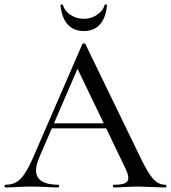

<svg xmlns="http://www.w3.org/2000/svg" viewBox="-25 -827 754 847"><path d="M199 -283H471L478 -261H187ZM704 0Q685 0 645 -2Q603 -4 585 -4Q562 -4 528 -2Q494 0 477 0Q473 0 473 -6Q473 -12 477 -12Q511 -12 526 -18.5Q541 -25 541 -42Q541 -59 526 -89L311 -536L343 -584L148 -132Q134 -98 134 -76Q134 -44 159 -28Q184 -12 231 -12Q236 -12 236 -6Q236 0 231 0Q213 0 179 -2Q141 -4 113 -4Q87 -4 51 -2Q19 0 -1 0Q-5 0 -5 -6Q-5 -12 -1 -12Q27 -12 46.5 -23Q66 -34 84 -61Q102 -88 125 -141L338 -632Q339 -635 345 -635.5Q351 -636 352 -632L592 -137Q627 -64 650.5 -38Q674 -12 704 -12Q709 -12 709 -6Q709 0 704 0ZM242 -803Q242 -807 247 -807Q252 -807 253 -805Q258 -781 284.5 -762.5Q311 -744 345 -744Q378 -744 404.5 -762.5Q431 -781 436 -805Q437 -807 442.5 -807Q448 -807 447 -803Q442 -749 416 -719.5Q390 -690 345 -690Q300 -690 273.5 -719.5Q247 -749 242 -803Z"/></svg>

Font: Cormorant Garamond Medium
Style: Regular
Weight: 500
Designer: Christian Thalmann (Catharsis Fonts)
Foundry: Catharsis Fonts
Version: Version 4.000